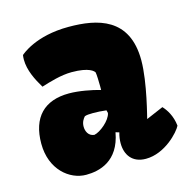

<svg xmlns="http://www.w3.org/2000/svg" viewBox="-91 -668 757 766"><g transform="rotate(-15 287.5 -285.0)"><path d="M31.7 -156.2C31.7 -49.3 105 9.8 173.3 9.8C227.5 9.8 309.1 -8.8 329.6 -124L344.2 -119.6C339.8 -104.5 337.9 -89.8 337.9 -76.2C337.9 -28.3 363.8 9.8 419.9 9.8C499.5 9.8 564 -62 575.2 -85.4C570.8 -127 551.8 -155.8 536.1 -172.4L465.3 -142.1C464.8 -142.1 503.4 -282.7 503.4 -375C503.4 -550.8 375.5 -578.6 257.3 -578.6C120.1 -578.6 57.1 -520.5 52.7 -517.1C51.8 -510.7 51.3 -504.4 51.3 -498.5C51.3 -454.1 73.7 -410.6 95.2 -375C129.4 -385.7 178.2 -400.9 222.2 -400.9C295.4 -400.9 312 -380.4 314.9 -375C316.9 -366.2 317.9 -334.5 317.9 -316.9V-301.8C282.2 -312 231 -321.8 189.9 -321.8C87.9 -321.8 31.7 -265.1 31.7 -156.2ZM212.4 -178.2C212.4 -197.3 220.7 -209 228 -217.3C234.9 -220.2 247.1 -221.2 262.2 -221.2C279.3 -221.2 298.8 -220.2 317.4 -217.8L320.3 -206.1C314.9 -176.3 270 -140.1 245.6 -135.7C220.7 -138.2 212.4 -160.6 212.4 -178.2Z"/></g></svg>

Font: Kavoon
Style: Regular
Weight: 400
Designer: Viktoriya Grabowska
Foundry: Viktoriya Grabowska
Version: Version 1.002